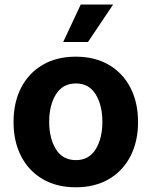

<svg xmlns="http://www.w3.org/2000/svg" viewBox="-20 -797 654 828"><path d="M306.8 10.7Q224.1 10.7 163.9 -24.7Q103.7 -60 71 -123.4Q38.4 -186.8 38.4 -270.6Q38.4 -355.1 71 -418.5Q103.7 -481.9 163.9 -517.2Q224.1 -552.6 306.8 -552.6Q389.6 -552.6 449.8 -517.2Q509.9 -481.9 542.6 -418.5Q575.3 -355.1 575.3 -270.6Q575.3 -186.8 542.6 -123.4Q509.9 -60 449.8 -24.7Q389.6 10.7 306.8 10.7ZM307.5 -106.5Q363.6 -106.5 392.6 -153.4Q421.5 -200.3 421.5 -271.7Q421.5 -343 392.6 -390.1Q363.6 -437.1 307.5 -437.1Q250.4 -437.1 221.2 -390.1Q192.1 -343 192.1 -271.7Q192.1 -200.3 221.2 -153.4Q250.4 -106.5 307.5 -106.5ZM252.5 -615.8 328.1 -777.3H467.7L359.4 -615.8Z"/></svg>

Font: Inter UI
Style: Bold
Weight: 700
Designer: Rasmus Andersson
Foundry: rsms
Version: 3.2;8d6f07862